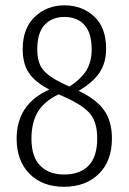

<svg xmlns="http://www.w3.org/2000/svg" viewBox="-20 -696 487 727"><path d="M277.8 -352.1Q343.8 -320.8 373.8 -279.1Q403.8 -237.3 403.8 -171.9Q403.8 -86.4 354.2 -37.6Q304.7 11.2 222.2 11.2Q140.1 11.2 91.6 -38.1Q43 -87.4 43 -170.9Q43 -302.2 167 -356.9Q112.8 -384.8 89.4 -419.9Q65.9 -455.1 65.9 -509.8Q65.9 -588.9 111.8 -632.3Q157.7 -675.8 224.1 -675.8Q290.5 -675.8 336.2 -634Q381.8 -592.3 381.8 -511.2Q381.8 -458.5 356.9 -421.1Q332 -383.8 277.8 -352.1ZM121.1 -508.8Q121.1 -460.4 141.6 -433.6Q162.1 -406.7 217.8 -379.9L243.2 -368.2Q288.1 -397.9 307.6 -430.4Q327.1 -462.9 327.1 -508.8Q327.1 -571.3 299.6 -601.6Q272 -631.8 224.1 -631.8Q176.8 -631.8 148.9 -601.8Q121.1 -571.8 121.1 -508.8ZM223.1 -35.2Q282.2 -35.2 315.2 -68.6Q348.1 -102.1 348.1 -171.9Q348.1 -231.4 322.5 -263.7Q296.9 -295.9 230 -326.2L202.1 -338.9Q147.9 -313 123.5 -272.7Q99.1 -232.4 99.1 -170.9Q99.1 -102.1 132.3 -68.6Q165.5 -35.2 223.1 -35.2Z"/></svg>

Font: Fira Sans Compressed Light
Style: Regular
Weight: 300
Width: 1
Designer: Carrois Corporate & Edenspiekermann AG
Foundry: Carrois Corporate GbR & Edenspiekermann AG
Version: Version 4.203;PS 004.203;hotconv 1.0.88;makeotf.lib2.5.64775